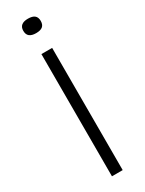

<svg xmlns="http://www.w3.org/2000/svg" viewBox="-220 -866 680 898"><g transform="rotate(-30 120.0 -417.5)"><path d="M91 0V-660H149V0ZM119 -757Q96 -757 84 -766.5Q72 -776 72 -796Q72 -816 84 -825.5Q96 -835 119 -835Q143 -835 154.5 -825.5Q166 -816 166 -796Q166 -776 154.5 -766.5Q143 -757 119 -757Z"/></g></svg>

Font: Bricolage Grotesque ExtraLight
Style: Regular
Weight: 250
Designer: Mathieu Triay
Foundry: Atelier Triay
Version: Version 1.000;gftools[0.9.30]